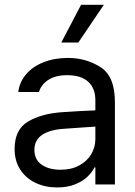

<svg xmlns="http://www.w3.org/2000/svg" viewBox="-20 -783 575 815"><path d="M241.2 -306.6Q274.4 -309.1 315.7 -311.3Q356.9 -313.5 384.8 -314.5V-357.4Q384.8 -408.7 354.2 -436.3Q323.7 -463.9 264.6 -463.9Q216.3 -463.9 185.5 -444.1Q154.8 -424.3 145.5 -392.6H57.6Q63 -435.1 90.8 -467.8Q118.7 -500.5 164.8 -518.8Q210.9 -537.1 268.6 -537.1Q344.7 -537.1 406.2 -498.3Q467.8 -459.5 467.8 -349.6V0H384.8V-72.3H380.9Q371.1 -51.8 350.8 -32.5Q330.6 -13.2 298.1 -0.2Q265.6 12.7 222.7 12.7Q171.9 12.7 130.9 -6.8Q89.8 -26.4 65.9 -63.2Q42 -100.1 42 -150.4Q42 -232.9 98.4 -266.6Q154.8 -300.3 241.2 -306.6ZM237.3 -62.5Q282.7 -62.5 316.2 -80.6Q349.6 -98.6 367.2 -128.4Q384.8 -158.2 384.8 -192.4V-245.6Q373 -245.1 320.3 -241.2L251 -236.3Q191.4 -232.4 158.7 -210.4Q126 -188.5 126 -146.5Q126 -106 156.5 -84.2Q187 -62.5 237.3 -62.5ZM324.2 -762.7H420.9L312.5 -602.5H240.2Z"/></svg>

Font: WEMIX Pretendard
Style: Regular
Weight: 400
Designer: Base glyphs from Inter by Rasmus Andersson; Hangeul glyphs from Noto Sans CJK(Source Han Sans) by Jang Soo-young and Kan
Foundry: Kil Hyung-jin
Version: Version 1.000